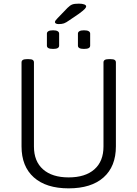

<svg xmlns="http://www.w3.org/2000/svg" viewBox="-20 -1026 752 1052"><path d="M356 6Q233 6 165.5 -54Q98 -114 98 -224V-684Q98 -693 105 -697.5Q112 -702 128 -702H136Q153 -702 159.5 -697.5Q166 -693 166 -684V-223Q166 -142 216 -98Q266 -54 356 -54Q447 -54 497 -98Q547 -142 547 -223V-684Q547 -693 554 -697.5Q561 -702 577 -702H585Q602 -702 608.5 -697.5Q615 -693 615 -684V-224Q615 -114 547.5 -54Q480 6 356 6ZM440 -758Q423 -758 415 -762.5Q407 -767 407 -776V-842Q407 -850 415 -855Q423 -860 440 -860Q458 -860 466 -855Q474 -850 474 -842V-776Q474 -767 466 -762.5Q458 -758 440 -758ZM271 -758Q253 -758 245 -762.5Q237 -767 237 -776V-842Q237 -850 245 -855Q253 -860 271 -860Q288 -860 296 -855Q304 -850 304 -842V-776Q304 -767 296 -762.5Q288 -758 271 -758ZM301 -894Q292 -894 286.5 -897Q281 -900 281 -905Q281 -909 285 -914.5Q289 -920 295 -926L350 -983Q364 -997 376 -1001.5Q388 -1006 412 -1006Q430 -1006 441 -1002Q452 -998 452 -991Q452 -985 444 -976.5Q436 -968 413 -951L360 -915Q342 -902 330.5 -898Q319 -894 301 -894Z"/></svg>

Font: Asap Light
Style: Regular
Weight: 300
Designer: Pablo Cosgaya
Foundry: Omnibus-Type
Version: Version 3.001